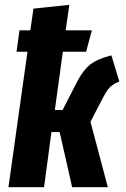

<svg xmlns="http://www.w3.org/2000/svg" viewBox="-20 -778 522 798"><path d="M476.1 -439Q468.8 -436 462.6 -433.3Q456.5 -430.7 451.2 -426.5Q445.8 -422.4 442.4 -420.4Q439 -418.5 434.3 -412.6Q429.7 -406.7 428 -405.3Q426.3 -403.8 421.6 -395.8Q417 -387.7 416 -386.2Q415 -384.8 409.4 -374.3Q403.8 -363.8 402.8 -361.8L356 -272L428.2 0H279.8L228 -229H193.8L163.1 0H15.1L94.2 -563H48.8L61 -651.9H106L119.1 -742.2L268.1 -757.8L252.9 -651.9H361.8L337.9 -563H241.2L208 -320.8H240.2L300.8 -439Q325.7 -486.8 355.2 -510Q384.8 -533.2 442.9 -547.9Z"/></svg>

Font: Fira Sans Compressed
Style: Bold Italic
Weight: 700
Width: 3
Italic angle: -8°
Designer: Carrois Corporate & Edenspiekermann AG
Foundry: Carrois Corporate GbR & Edenspiekermann AG
Version: Version 4.203;PS 004.203;hotconv 1.0.88;makeotf.lib2.5.64775